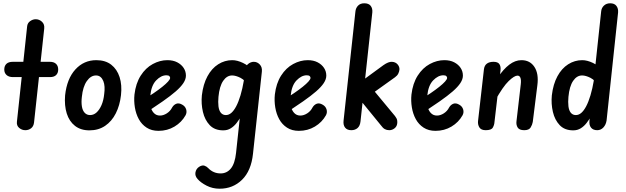

<svg xmlns="http://www.w3.org/2000/svg" viewBox="-20 -792 3811 1168"><path d="M134 0Q113 0 96.5 -14Q80 -28 83 -52L145 -631Q147 -652 163.5 -663.5Q180 -675 197 -675Q219 -675 235.5 -659.5Q252 -644 249 -618L187 -46Q184 -23 169 -11.5Q154 0 134 0ZM59 -323Q34 -323 20 -335.5Q6 -348 6 -369Q6 -391 19 -403.5Q32 -416 58 -416H283Q308 -416 321 -403.5Q334 -391 334 -369Q334 -348 321.5 -335.5Q309 -323 284 -323Z M524 1Q471 1 436 -26.5Q401 -54 386 -102Q371 -150 376 -212Q387 -313 438.5 -369.5Q490 -426 566 -426Q621 -426 656.5 -398.5Q692 -371 707.5 -323Q723 -275 716 -213Q709 -151 684.5 -102.5Q660 -54 619.5 -26.5Q579 1 524 1ZM528 -92Q550 -92 567.5 -108Q585 -124 597.5 -152.5Q610 -181 614 -221Q617 -243 616 -263Q615 -283 608.5 -299Q602 -315 591 -324Q580 -333 564 -333Q532 -333 508 -298.5Q484 -264 478 -203Q474 -171 478 -145.5Q482 -120 495 -106Q508 -92 528 -92Z M944 4Q902 4 872 -15.5Q842 -35 824.5 -67Q807 -99 800.5 -138.5Q794 -178 798 -217Q806 -285 836 -332Q866 -379 909.5 -402.5Q953 -426 998 -426Q1033 -426 1058 -413Q1083 -400 1097 -379Q1111 -358 1111 -332Q1111 -310 1095.5 -286.5Q1080 -263 1049 -236Q1018 -209 970 -175.5Q922 -142 857 -99L850 -185Q885 -205 915 -225.5Q945 -246 967.5 -264Q990 -282 1002.5 -296Q1015 -310 1015 -318Q1015 -324 1010 -329Q1005 -334 992 -334Q960 -334 930 -303Q900 -272 894 -208Q890 -176 895 -149Q900 -122 915 -105.5Q930 -89 953 -89Q974 -89 995 -102.5Q1016 -116 1027 -138Q1037 -155 1053 -161Q1069 -167 1089 -155Q1107 -145 1112.5 -126.5Q1118 -108 1109 -91Q1085 -48 1041.5 -22Q998 4 944 4Z M1338 1Q1286 1 1256 -30.5Q1226 -62 1214.5 -111Q1203 -160 1208 -212Q1216 -280 1242 -328Q1268 -376 1307.5 -401Q1347 -426 1393 -426Q1423 -426 1458.5 -409Q1494 -392 1516 -363L1504 -257Q1472 -304 1443 -318.5Q1414 -333 1392 -333Q1360 -333 1337.5 -300Q1315 -267 1309 -203Q1306 -171 1309 -145.5Q1312 -120 1323.5 -106Q1335 -92 1354 -92Q1372 -92 1387.5 -105.5Q1403 -119 1417 -145.5Q1431 -172 1443 -212Q1455 -252 1464 -305L1469 -125Q1459 -107 1447 -85.5Q1435 -64 1419.5 -44Q1404 -24 1384 -11.5Q1364 1 1338 1ZM1316 356Q1273 356 1237 337.5Q1201 319 1182 297Q1165 278 1169 256.5Q1173 235 1191 223Q1210 211 1224 216Q1238 221 1247 231Q1278 263 1322 263Q1360 263 1384.5 233Q1409 203 1416 138L1470 -365Q1472 -388 1488.5 -402Q1505 -416 1524 -416Q1545 -416 1560.5 -399.5Q1576 -383 1573 -356L1519 144Q1508 247 1452.5 301.5Q1397 356 1316 356Z M1798 4Q1756 4 1726 -15.5Q1696 -35 1678.5 -67Q1661 -99 1654.5 -138.5Q1648 -178 1652 -217Q1660 -285 1690 -332Q1720 -379 1763.5 -402.5Q1807 -426 1852 -426Q1887 -426 1912 -413Q1937 -400 1951 -379Q1965 -358 1965 -332Q1965 -310 1949.5 -286.5Q1934 -263 1903 -236Q1872 -209 1824 -175.5Q1776 -142 1711 -99L1704 -185Q1739 -205 1769 -225.5Q1799 -246 1821.5 -264Q1844 -282 1856.5 -296Q1869 -310 1869 -318Q1869 -324 1864 -329Q1859 -334 1846 -334Q1814 -334 1784 -303Q1754 -272 1748 -208Q1744 -176 1749 -149Q1754 -122 1769 -105.5Q1784 -89 1807 -89Q1828 -89 1849 -102.5Q1870 -116 1881 -138Q1891 -155 1907 -161Q1923 -167 1943 -155Q1961 -145 1966.5 -126.5Q1972 -108 1963 -91Q1939 -48 1895.5 -22Q1852 4 1798 4Z M2117 0Q2092 0 2079.5 -15.5Q2067 -31 2070 -58L2142 -721Q2144 -743 2158 -757.5Q2172 -772 2196 -772Q2223 -772 2235 -756.5Q2247 -741 2245 -717L2173 -53Q2170 -26 2155 -13Q2140 0 2117 0ZM2348 0Q2333 0 2321 -6.5Q2309 -13 2297 -30L2164 -193L2242 -256L2383 -86Q2394 -72 2396 -60.5Q2398 -49 2396 -38Q2393 -21 2379 -10.5Q2365 0 2348 0ZM2151 -156 2160 -284 2313 -396Q2343 -417 2364 -416Q2386 -415 2398.5 -400.5Q2411 -386 2410 -369Q2409 -357 2403 -344.5Q2397 -332 2383 -322Z M2629 4Q2587 4 2557 -15.5Q2527 -35 2509.5 -67Q2492 -99 2485.5 -138.5Q2479 -178 2483 -217Q2491 -285 2521 -332Q2551 -379 2594.5 -402.5Q2638 -426 2683 -426Q2718 -426 2743 -413Q2768 -400 2782 -379Q2796 -358 2796 -332Q2796 -310 2780.5 -286.5Q2765 -263 2734 -236Q2703 -209 2655 -175.5Q2607 -142 2542 -99L2535 -185Q2570 -205 2600 -225.5Q2630 -246 2652.5 -264Q2675 -282 2687.5 -296Q2700 -310 2700 -318Q2700 -324 2695 -329Q2690 -334 2677 -334Q2645 -334 2615 -303Q2585 -272 2579 -208Q2575 -176 2580 -149Q2585 -122 2600 -105.5Q2615 -89 2638 -89Q2659 -89 2680 -102.5Q2701 -116 2712 -138Q2722 -155 2738 -161Q2754 -167 2774 -155Q2792 -145 2797.5 -126.5Q2803 -108 2794 -91Q2770 -48 2726.5 -22Q2683 4 2629 4Z M2935 0Q2907 0 2896.5 -16.5Q2886 -33 2888 -55L2924 -371Q2927 -394 2942 -405Q2957 -416 2982 -416Q3008 -416 3017.5 -402.5Q3027 -389 3025 -366L2988 -49Q2987 -32 2978 -16Q2969 0 2935 0ZM3169 0Q3139 0 3129 -16.5Q3119 -33 3122 -55L3148 -279Q3151 -305 3146 -318.5Q3141 -332 3128 -332Q3109 -332 3074.5 -299Q3040 -266 2992 -180L3007 -319Q3042 -371 3078 -398.5Q3114 -426 3152 -426Q3204 -426 3231 -385Q3258 -344 3249 -274L3221 -50Q3218 -33 3208 -16.5Q3198 0 3169 0Z M3467 1Q3415 1 3385 -30.5Q3355 -62 3343.5 -111Q3332 -160 3337 -212Q3345 -280 3371 -328Q3397 -376 3436.5 -401Q3476 -426 3522 -426Q3552 -426 3587.5 -409Q3623 -392 3645 -363L3633 -257Q3601 -304 3572 -318.5Q3543 -333 3521 -333Q3489 -333 3466.5 -300Q3444 -267 3438 -203Q3435 -171 3438 -145.5Q3441 -120 3452.5 -106Q3464 -92 3483 -92Q3501 -92 3516.5 -105.5Q3532 -119 3546 -145.5Q3560 -172 3572 -212Q3584 -252 3593 -305L3598 -125Q3588 -107 3576 -85.5Q3564 -64 3548.5 -44Q3533 -24 3513 -11.5Q3493 1 3467 1ZM3613 0Q3588 0 3575.5 -15.5Q3563 -31 3566 -59L3637 -722Q3639 -744 3654 -758Q3669 -772 3692 -772Q3718 -772 3730 -756Q3742 -740 3740 -716L3670 -59Q3666 -33 3650.5 -16.5Q3635 0 3613 0Z"/></svg>

Font: Edu SA Beginner SemiBold
Style: Regular
Weight: 600
Version: Version 1.003